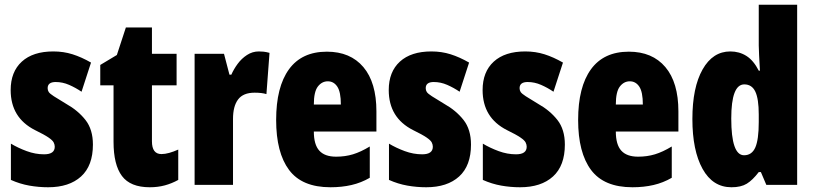

<svg xmlns="http://www.w3.org/2000/svg" viewBox="-20 -780 3433 810"><path d="M372 -170Q372 -81 322 -35.5Q272 10 183 10Q143 10 103.5 3Q64 -4 26 -21V-174Q56 -156 92.5 -142.5Q129 -129 166 -129Q211 -129 211 -161Q211 -170 206.5 -179Q202 -188 184.5 -200Q167 -212 128 -231Q25 -283 25 -400Q25 -477 72 -520Q119 -563 205 -563Q248 -563 286 -551Q324 -539 364 -516L324 -393Q299 -410 271.5 -422Q244 -434 215 -434Q181 -434 181 -408Q181 -399 185.5 -392Q190 -385 207 -374Q224 -363 259 -342Q309 -314 340.5 -274Q372 -234 372 -170Z M661 -130Q676 -130 694 -135Q712 -140 732 -149V-21Q705 -6 675.5 2Q646 10 612 10Q530 10 494.5 -37.5Q459 -85 459 -182V-420H403V-506L473 -548L511 -664H621V-553H725V-420H621V-184Q621 -130 661 -130Z M1072 -563Q1082 -563 1092 -562Q1102 -561 1117 -557L1104 -383Q1085 -389 1054 -389Q1006 -389 984.5 -360.5Q963 -332 963 -278V0H801V-553H925L948 -465H956Q966 -488 982.5 -510.5Q999 -533 1022 -548Q1045 -563 1072 -563Z M1359 -562Q1458 -562 1513 -497Q1568 -432 1568 -310V-225H1304Q1304 -170 1327 -144.5Q1350 -119 1398 -119Q1436 -119 1469 -129Q1502 -139 1540 -162V-30Q1504 -9 1463 0.5Q1422 10 1374 10Q1254 10 1199.5 -63Q1145 -136 1145 -274Q1145 -413 1199 -487.5Q1253 -562 1359 -562ZM1363 -437Q1338 -437 1321 -415Q1304 -393 1304 -339H1418Q1418 -392 1403 -414.5Q1388 -437 1363 -437Z M1967 -170Q1967 -81 1917 -35.5Q1867 10 1778 10Q1738 10 1698.5 3Q1659 -4 1621 -21V-174Q1651 -156 1687.5 -142.5Q1724 -129 1761 -129Q1806 -129 1806 -161Q1806 -170 1801.5 -179Q1797 -188 1779.5 -200Q1762 -212 1723 -231Q1620 -283 1620 -400Q1620 -477 1667 -520Q1714 -563 1800 -563Q1843 -563 1881 -551Q1919 -539 1959 -516L1919 -393Q1894 -410 1866.5 -422Q1839 -434 1810 -434Q1776 -434 1776 -408Q1776 -399 1780.5 -392Q1785 -385 1802 -374Q1819 -363 1854 -342Q1904 -314 1935.5 -274Q1967 -234 1967 -170Z M2363 -170Q2363 -81 2313 -35.5Q2263 10 2174 10Q2134 10 2094.5 3Q2055 -4 2017 -21V-174Q2047 -156 2083.5 -142.5Q2120 -129 2157 -129Q2202 -129 2202 -161Q2202 -170 2197.5 -179Q2193 -188 2175.5 -200Q2158 -212 2119 -231Q2016 -283 2016 -400Q2016 -477 2063 -520Q2110 -563 2196 -563Q2239 -563 2277 -551Q2315 -539 2355 -516L2315 -393Q2290 -410 2262.5 -422Q2235 -434 2206 -434Q2172 -434 2172 -408Q2172 -399 2176.5 -392Q2181 -385 2198 -374Q2215 -363 2250 -342Q2300 -314 2331.5 -274Q2363 -234 2363 -170Z M2633 -562Q2732 -562 2787 -497Q2842 -432 2842 -310V-225H2578Q2578 -170 2601 -144.5Q2624 -119 2672 -119Q2710 -119 2743 -129Q2776 -139 2814 -162V-30Q2778 -9 2737 0.5Q2696 10 2648 10Q2528 10 2473.5 -63Q2419 -136 2419 -274Q2419 -413 2473 -487.5Q2527 -562 2633 -562ZM2637 -437Q2612 -437 2595 -415Q2578 -393 2578 -339H2692Q2692 -392 2677 -414.5Q2662 -437 2637 -437Z M3066 10Q2987 10 2944 -67.5Q2901 -145 2901 -278Q2901 -411 2944 -487Q2987 -563 3061 -563Q3099 -563 3129 -544Q3159 -525 3181 -482H3186Q3184 -520 3182.5 -546Q3181 -572 3181 -588V-760H3343V0H3213L3190 -54H3181Q3155 -20 3130.5 -5Q3106 10 3066 10ZM3119 -125Q3152 -125 3166.5 -158Q3181 -191 3181 -265V-297Q3181 -363 3166.5 -393.5Q3152 -424 3120 -424Q3065 -424 3065 -280Q3065 -125 3119 -125Z"/></svg>

Font: Noto Sans Gujarati UI ExtraCondensed Black
Style: Regular
Weight: 900
Width: 2
Designer: Jelle Bosma - Monotype Design Team, Universal Thirst
Foundry: Monotype Imaging Inc.
Version: Version 2.106; ttfautohint (v1.8.4.7-5d5b)